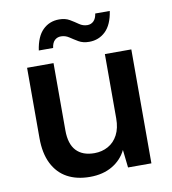

<svg xmlns="http://www.w3.org/2000/svg" viewBox="-81 -776 770 858"><g transform="rotate(-10 304.0 -346.5)"><path d="M259 12Q199 12 156 -11.5Q113 -35 89.5 -82Q66 -129 66 -198V-517H186V-212Q186 -150 214.5 -119.5Q243 -89 297 -89Q331 -89 359 -104.5Q387 -120 403 -150.5Q419 -181 419 -225V-517H539V0H433L424 -81Q403 -38 360.5 -13Q318 12 259 12ZM360 -583Q332 -583 312.5 -594.5Q293 -606 276 -617.5Q259 -629 239 -629Q222 -629 210.5 -618Q199 -607 196 -584H131Q140 -646 170 -675.5Q200 -705 244 -705Q272 -705 291.5 -693.5Q311 -682 328 -670Q345 -658 365 -658Q382 -658 393.5 -669.5Q405 -681 408 -703H474Q465 -642 434.5 -612.5Q404 -583 360 -583Z"/></g></svg>

Font: DM Sans 11pt SemiBold
Style: Regular
Weight: 600
Version: Version 4.004;gftools[0.9.30]